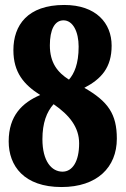

<svg xmlns="http://www.w3.org/2000/svg" viewBox="-20 -744 506 774"><path d="M228 10C371 10 451 -69 451 -185C451 -284 416 -335 320 -390C389 -426 430 -472 430 -560C430 -651 367 -724 239 -724C91 -724 34 -642 34 -542C34 -452 76 -403 142 -361C70 -330 15 -278 15 -174C15 -75 77 10 228 10ZM258 -423C212 -452 181 -491 181 -561C181 -624 200 -662 236 -662C274 -662 297 -616 297 -556C297 -486 279 -447 258 -423ZM232 -52C188 -52 151 -94 151 -183C151 -248 168 -293 196 -324C260 -280 299 -231 299 -166C299 -93 272 -52 232 -52Z"/></svg>

Font: Noto Serif Georgian ExtraCondensed Black
Style: Regular
Weight: 900
Width: 2
Designer: Monotype Design Team, Akaki Razmadze
Foundry: Google LLC
Version: Version 2.003